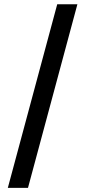

<svg xmlns="http://www.w3.org/2000/svg" viewBox="-20 -782 404 911"><path d="M347.2 -761.7 112.8 109.4H17.1L251.5 -761.7Z"/></svg>

Font: Inter 17pt Medium
Style: Regular
Weight: 500
Version: Version 4.001;git-66647c0bb